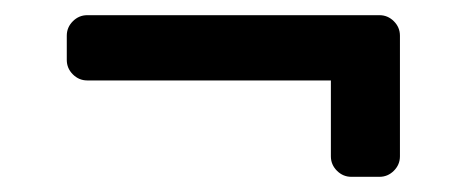

<svg xmlns="http://www.w3.org/2000/svg" viewBox="-20 -370 622 253"><path d="M95 -264Q84 -264 76 -272Q68 -280 68 -291V-323Q68 -334 76 -342Q84 -350 95 -350H480Q491 -350 499 -342Q507 -334 507 -323V-164Q507 -153 499 -145Q491 -137 480 -137H443Q432 -137 424 -145Q416 -153 416 -164V-264Z"/></svg>

Font: Rubik
Style: Regular
Weight: 400
Designer: Hubert & Fischer
Foundry: Hubert & Fischer
Version: Version 1.100